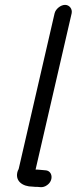

<svg xmlns="http://www.w3.org/2000/svg" viewBox="-20 -716 315 788"><path d="M204 -661 57 -24C56 -21 55 -18 53 -15C39 26 72 50 114 50C121 51 127 51 134 51L145 52C155 53 165 50 173 44C201 25 196 -15 167 -17L156 -18L133 -20H126L274 -661C278 -679 265 -696 247 -696C229 -696 208 -679 204 -661Z"/></svg>

Font: Electronic
Style: BdIt
Weight: 700
Version: Version 1.011